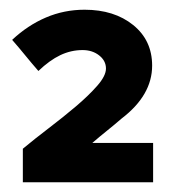

<svg xmlns="http://www.w3.org/2000/svg" viewBox="-20 -725 353 395"><path d="M5 -350ZM27 -350V-419Q51 -439 80.5 -461.5Q110 -484 136 -506Q162 -528 180 -548.5Q198 -569 198 -584Q198 -600 184 -611Q170 -622 150 -622Q126 -622 104 -611.5Q82 -601 59 -579Q45 -595 32 -611Q19 -627 5 -643Q37 -673 74.5 -689Q112 -705 154 -705Q215 -705 254 -673.5Q293 -642 293 -590Q293 -529 230 -481Q215 -468 200 -456Q185 -444 170 -431H295V-350Z"/></svg>

Font: Rosa Sans Black
Style: Regular
Weight: 900
Designer: Pentagram / MCKL
Foundry: Pentagram / MCKL
Version: Version 1.005;September 16, 2019;FontCreator 11.5.0.2425 64-